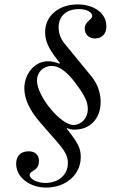

<svg xmlns="http://www.w3.org/2000/svg" viewBox="-20 -686 540 868"><path d="M249 -398C231 -405 214 -409 196 -409C138 -409 90 -354 90 -286C90 -239 114 -187 161 -133L237 -46C275 -2 287 21 287 51C287 104 245 141 185 141C148 141 114 124 114 104C114 98 118 94 129 87C149 75 156 63 156 41C156 14 139 -2 109 -2C74 -2 53 19 53 54C53 115 113 162 189 162C278 162 345 103 345 25C345 -15 335 -37 282 -104L284 -107C296 -101 303 -100 317 -100C388 -100 435 -150 435 -226C435 -267 420 -308 394 -340L271 -490C254 -511 245 -536 245 -562C245 -613 280 -645 337 -645C371 -645 397 -631 397 -614C397 -608 393 -603 384 -595C369 -582 363 -571 363 -557C363 -531 382 -512 409 -512C441 -512 461 -533 461 -567C461 -625 407 -666 331 -666C245 -666 184 -614 184 -541C184 -497 201 -463 251 -401ZM377 -192C377 -153 348 -121 312 -121C254 -121 147 -251 147 -322C147 -359 176 -388 213 -388C246 -388 281 -364 320 -312C363 -255 377 -226 377 -192Z"/></svg>

Font: XITS
Style: Italic
Weight: 400
Italic angle: -16.33°
Designer: MicroPress Inc., with final additions and corrections provided by Coen Hoffman, Elsevier (retired)
Version: Version 1.107